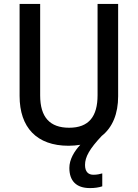

<svg xmlns="http://www.w3.org/2000/svg" viewBox="-20 -734 703 980"><path d="M414 108C414 67 437 26 499 -40C555 -84 583 -154 583 -243V-714H478V-248C478 -140 434 -82 333 -82C235 -82 185 -135 185 -247V-714H80V-244C80 -84 167 10 330 10C351 10 371 8 390 5C359 38 334 80 334 123C334 189 369 226 439 226C464 226 484 223 502 217V151C492 154 476 158 457 158C431 158 414 143 414 108Z"/></svg>

Font: Noto Sans Arabic UI SmCn Md
Style: Regular
Weight: 500
Width: 4
Designer: Monotype Design Team, Nadine Chahine and Nizar Qandah
Foundry: Monotype Imaging Inc.
Version: Version 2.010